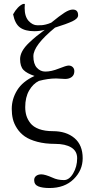

<svg xmlns="http://www.w3.org/2000/svg" viewBox="-20 -718 462 966"><path d="M205.1 -567.9Q179.7 -561 152.8 -561Q106.4 -561 80.8 -579.6Q55.2 -598.1 45.9 -646Q68.4 -686.5 96.2 -698.2H105Q105 -695.3 104.5 -688.5Q104 -681.6 104 -678.2Q104 -634.8 124 -612.8Q144 -590.8 168 -590.8Q182.6 -590.8 190.2 -591.3Q197.8 -591.8 210.4 -594.7Q223.1 -597.7 237.8 -604Q280.8 -639.2 304.9 -654.5Q329.1 -669.9 346.2 -669.9Q373 -669.9 373 -641.1Q373 -624.5 344 -610.8Q314.9 -597.2 256.8 -579.1Q147.9 -489.7 147.9 -435.1Q147.9 -396.5 165.5 -377.2Q183.1 -357.9 208 -357.9Q238.3 -357.9 275.9 -373Q313.5 -388.2 325.2 -388.2Q337.9 -388.2 345.9 -380.4Q354 -372.6 354 -359.9Q354 -340.8 341.1 -330.8Q328.1 -320.8 308.1 -320.8Q300.3 -320.8 284.7 -322Q269 -323.2 262.2 -323.2Q222.2 -323.2 175.8 -311Q146 -296.4 126.5 -262.5Q106.9 -228.5 106.9 -179.2Q106.9 -155.8 112.8 -136.2Q118.7 -116.7 133.1 -98.1Q147.5 -79.6 176.3 -68.8Q205.1 -58.1 246.1 -58.1Q313.5 -58.1 354.7 -23.2Q396 11.7 396 78.1Q396 138.7 350.6 183.3Q305.2 228 229 228Q192.9 228 172.4 219.5Q151.9 210.9 151.9 188Q151.9 174.8 161.9 167Q171.9 159.2 188 159.2Q206.5 159.2 244.1 175.8Q269 188 301.8 188Q328.1 188 348.1 154.3Q368.2 120.6 368.2 78.1Q368.2 42 338.4 23.9Q308.6 5.9 257.8 5.9Q207 5.9 167.7 -4.6Q128.4 -15.1 104.7 -31.7Q81.1 -48.3 65.7 -72Q50.3 -95.7 44.7 -119.4Q39.1 -143.1 39.1 -169.9Q39.1 -219.7 66.2 -263.9Q93.3 -308.1 153.8 -335.9Q115.2 -348.6 98.1 -366.2Q81.1 -383.8 81.1 -420.9Q81.1 -440.4 92.5 -461.2Q104 -481.9 126.2 -502.9Q148.4 -523.9 164.3 -536.6Q180.2 -549.3 205.1 -567.9Z"/></svg>

Font: Linux Biolinum
Style: Regular
Weight: 400
Designer: Philipp H. Poll
Foundry: Philipp H. Poll
Version: Version 0.6.4